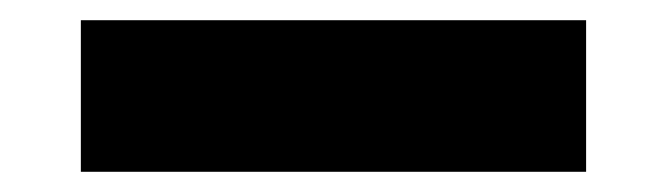

<svg xmlns="http://www.w3.org/2000/svg" viewBox="-20 -114 660 190"><path d="M60 -94H560V56H60Z"/></svg>

Font: Urbanist Black
Style: Regular
Weight: 900
Designer: Corey Hu
Foundry: Corey Hu
Version: Version 1.330; ttfautohint (v1.8.4.7-5d5b)